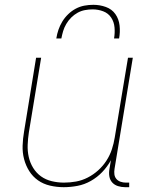

<svg xmlns="http://www.w3.org/2000/svg" viewBox="-20 -770 640 798"><path d="M245 8Q216 8 188 1.5Q160 -5 138 -20.5Q116 -36 101.5 -59Q87 -82 80 -109Q73 -136 74 -165Q75 -194 80 -223L130 -530H151L100 -220Q96 -194 95 -168Q94 -142 99.5 -117.5Q105 -93 118 -72Q131 -51 150.5 -37Q170 -23 195 -17Q220 -11 246 -11Q271 -11 296 -15.5Q321 -20 344.5 -32Q368 -44 388 -62Q408 -80 422.5 -102.5Q437 -125 445 -149.5Q453 -174 457 -199L512 -530H532L456 -68Q454 -56 455.5 -45Q457 -34 464 -26Q471 -18 481.5 -14.5Q492 -11 503 -11H517V8H500Q485 8 470.5 3.5Q456 -1 446.5 -11.5Q437 -22 434.5 -37Q432 -52 435 -68L441 -104Q426 -77 405 -55Q384 -33 357.5 -18Q331 -3 302 2.5Q273 8 245 8ZM214 -610Q217 -629 223 -646.5Q229 -664 239 -680.5Q249 -697 263.5 -711Q278 -725 295 -734Q312 -743 330.5 -746.5Q349 -750 368 -750Q395 -750 420 -741Q445 -732 459.5 -711.5Q474 -691 477 -664Q480 -637 475 -610H454Q458 -633 456 -656Q454 -679 442 -697Q430 -715 409 -723Q388 -731 365 -731Q349 -731 333 -728Q317 -725 302.5 -717Q288 -709 276 -697Q264 -685 255.5 -670.5Q247 -656 242.5 -641Q238 -626 235 -610Z"/></svg>

Font: Iosevka Curly Thin Extended
Style: Italic
Weight: 100
Width: 7
Italic angle: -9°
Monospace: yes
Designer: Belleve Invis
Foundry: Belleve Invis
Version: Version 11.1.0; ttfautohint (v1.8.3)